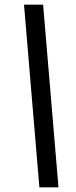

<svg xmlns="http://www.w3.org/2000/svg" viewBox="-20 -755 326 824"><path d="M149 49 83 -735H165L231 49Z"/></svg>

Font: Archivo SemiCondensed SemiBold
Style: Italic
Weight: 600
Width: 4
Italic angle: -10°
Designer: Hector Gatti
Foundry: Omnibus-Type
Version: Version 2.001